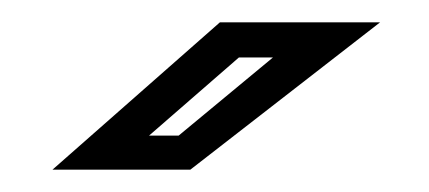

<svg xmlns="http://www.w3.org/2000/svg" viewBox="-20 -708 384 172"><path d="M27 -556 177 -688H320.5L150.5 -556ZM113.5 -586.5H140L224.5 -656.5H194Z"/></svg>

Font: Tourney Thin SemiBold
Style: Italic
Weight: 600
Italic angle: -12°
Version: Version 1.015